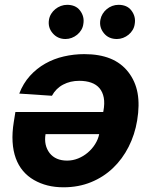

<svg xmlns="http://www.w3.org/2000/svg" viewBox="-20 -785 638 812"><path d="M38.4 -269.9 45.1 -311.4H416.5L417.3 -315.3Q423.3 -347.7 418.9 -371.6Q414.4 -395.6 401.1 -411.6Q387.8 -427.6 365.9 -435.4Q344.1 -443.2 315 -443.2Q277.3 -443.2 247 -427.2Q216.6 -411.2 199.6 -380L61.4 -389.2Q78.1 -432.5 106.5 -464Q134.9 -495.4 171.3 -516Q207.7 -536.6 250 -546.3Q292.3 -556.1 336.3 -556.1Q399.9 -556.1 446.2 -537.5Q492.5 -518.8 522.4 -480.5Q552.6 -441.8 561.8 -391.5Q571 -341.3 560 -275.2Q550.1 -215.6 524 -164.1Q497.9 -112.6 457.9 -74.4Q418 -36.2 365.1 -14.6Q312.1 7.1 248.6 7.1Q212 7.1 181.1 -0.7Q150.2 -8.5 123.6 -23.8Q96.9 -39.1 77.4 -62.1Q57.9 -85.2 46.7 -115.9Q35.5 -146.7 33.2 -185.2Q30.9 -223.7 38.4 -269.9ZM190 -137.4Q215.2 -105.8 263.8 -105.8Q288 -105.8 310.4 -114.9Q332.7 -123.9 351 -139.4Q369.3 -154.8 382.1 -175.1Q394.9 -195.3 399.5 -217.7H172.6Q164.8 -170.5 190 -137.4ZM404.5 -701.3Q407 -714.8 414.1 -726.4Q421.2 -737.9 431.5 -746.4Q441.8 -755 454.5 -759.8Q467.3 -764.6 481.2 -764.6Q498.6 -764.6 512.3 -758.9Q525.9 -753.2 535.5 -740.8Q555.4 -714.8 549.7 -683.2Q547.9 -669.7 541 -658.2Q534.1 -646.7 523.6 -638.1Q513.1 -629.6 500.5 -624.8Q487.9 -620 474.4 -620Q457.4 -620 443.7 -625.9Q430 -631.7 419.7 -644.2Q398.8 -669.4 404.5 -701.3ZM187.1 -701.3Q189.3 -714.8 196.4 -726.4Q203.5 -737.9 214 -746.4Q224.4 -755 237.4 -759.8Q250.4 -764.6 263.8 -764.6Q281.2 -764.6 294.9 -758.9Q308.6 -753.2 318.2 -740.8Q338.1 -714.8 332.4 -683.2Q330.6 -669.7 323.7 -658.2Q316.8 -646.7 306.3 -638.1Q295.8 -629.6 283.2 -624.8Q270.6 -620 257.1 -620Q223.7 -620 202.8 -644.5Q181.8 -668.7 187.1 -701.3Z"/></svg>

Font: Inter P
Style: Bold Italic
Weight: 700
Italic angle: 9.39999°
Designer: Rasmus Andersson
Foundry: rsms
Version: Version 3.018;git-588b23468